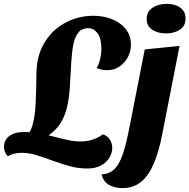

<svg xmlns="http://www.w3.org/2000/svg" viewBox="-68 -763 970 983"><path d="M112.7 -33.3 55.7 -51.3Q86.7 -79 99.2 -124.7Q111.7 -170.3 114.7 -236.5Q117.7 -302.7 118.7 -390Q120 -462 145 -516.7Q170 -571.3 211.7 -608.3Q253.3 -645.3 304.2 -663.8Q355 -682.3 408.7 -682.3Q460.7 -682.3 504.8 -665Q549 -647.7 575.7 -614.5Q602.3 -581.3 602.3 -533.3Q602.3 -500 586.7 -470.5Q571 -441 543.7 -422.3Q516.3 -403.7 481 -403.7Q466.3 -403.7 452.5 -406.5Q438.7 -409.3 426.7 -414.3Q437.3 -432.3 444.2 -459.5Q451 -486.7 451 -513.3Q451 -567 431.3 -592.8Q411.7 -618.7 384.3 -618.7Q352.3 -618.7 334.5 -598Q316.7 -577.3 308.7 -540.5Q300.7 -503.7 297.5 -454Q294.3 -404.3 291.3 -347.3Q288.7 -281 279 -231.5Q269.3 -182 249.5 -145.5Q229.7 -109 196.3 -81.8Q163 -54.7 112.7 -33.3ZM379 99.7Q332.7 99.7 288.2 87.5Q243.7 75.3 201.3 59.5Q159 43.7 119.5 31.5Q80 19.3 43.3 19.3Q24.3 19.3 6.5 23.3Q-11.3 27.3 -27.3 37.3Q-36.7 29 -42.2 16Q-47.7 3 -47.7 -12Q-47.7 -31.3 -37.5 -48.2Q-27.3 -65 -4.7 -76Q18 -87 54.3 -87Q96.7 -87 135.8 -79.7Q175 -72.3 210.7 -62.8Q246.3 -53.3 279.8 -46Q313.3 -38.7 345 -38.7Q374.3 -38.7 402.5 -47Q430.7 -55.3 459.3 -75.3Q482.7 -67.3 494.7 -47.8Q506.7 -28.3 506.7 -5Q506.7 20 492.2 44.2Q477.7 68.3 449.5 84Q421.3 99.7 379 99.7ZM558.7 200Q520 200 490.5 183.7Q461 167.3 452 130Q491.3 128 516.8 103.8Q542.3 79.7 560.2 27.7Q578 -24.3 594.3 -108.7L673 -510L851.3 -528L762.7 -76.3Q744.7 17.7 717.3 79.2Q690 140.7 651.3 170.3Q612.7 200 558.7 200ZM782 -592Q739.3 -592 711.2 -610.8Q683 -629.7 683 -666Q683 -703.7 713 -723.5Q743 -743.3 785.7 -743.3Q828 -743.3 855 -723.8Q882 -704.3 882 -668Q882 -630.3 853.2 -611.2Q824.3 -592 782 -592Z"/></svg>

Font: Sansita Swashed Light
Style: Regular
Weight: 300
Designer: Pablo Cosgaya
Foundry: Omnibus-Type
Version: Version 1.003